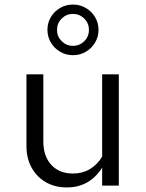

<svg xmlns="http://www.w3.org/2000/svg" viewBox="-20 -814 640 842"><path d="M273 8Q221 8 181 -15Q141 -38 118.5 -79Q96 -120 96 -173V-488H170V-194Q170 -129 205 -91Q240 -53 300 -53Q341 -53 373.5 -72Q406 -91 428 -127V-488H501V0H428V-79Q373 8 273 8ZM300 -572Q268.9 -572 243.5 -587.1Q218.1 -602.1 203 -627.6Q188 -653 188 -683.5Q188 -714 203 -739.1Q218.1 -764.3 243.5 -779.1Q268.9 -794 300 -794Q331 -794 356.5 -779Q382 -764 397 -738.9Q412 -713.8 412 -683Q412 -653 397 -627.5Q382 -602 356.5 -587Q331 -572 300 -572ZM299.5 -613Q329 -613 349.5 -633.3Q370 -653.7 370 -683Q370 -712 349.5 -732.5Q329 -753 299.5 -753Q271 -753 250.5 -732.5Q230 -712 230 -682.5Q230 -654 250.5 -633.5Q271 -613 299.5 -613Z"/></svg>

Font: Red Hat Mono VF Light
Style: Regular
Weight: 300
Monospace: yes
Designer: Pentagram, MCKL
Foundry: Pentagram, MCKL
Version: Version 1.023